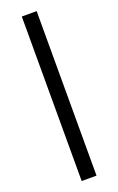

<svg xmlns="http://www.w3.org/2000/svg" viewBox="-171 -755 606 984"><g transform="rotate(-20 132.0 -262.5)"><path d="M91.7 186.1V-711.1H172.7V186.1Z"/></g></svg>

Font: Mulish ExtraLight
Style: Regular
Weight: 200
Designer: Vernon Adams
Foundry: Vernon Adams
Version: Version 3.603